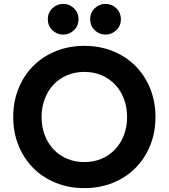

<svg xmlns="http://www.w3.org/2000/svg" viewBox="-20 -952 868 988"><path d="M414 16Q334 16 266.5 -11.5Q199 -39 150.5 -88Q102 -137 75 -204Q48 -271 48 -350Q48 -429 75 -496Q102 -563 150.5 -612Q199 -661 266.5 -688.5Q334 -716 414 -716Q494 -716 561.5 -688.5Q629 -661 677.5 -612Q726 -563 753 -496Q780 -429 780 -350Q780 -271 753 -204Q726 -137 677.5 -88Q629 -39 561.5 -11.5Q494 16 414 16ZM414 -118Q463 -118 503.5 -135.5Q544 -153 573 -184Q602 -215 618 -257.5Q634 -300 634 -350Q634 -400 618 -442.5Q602 -485 573 -516Q544 -547 503.5 -564.5Q463 -582 414 -582Q365 -582 324.5 -564.5Q284 -547 255 -516Q226 -485 210 -442.5Q194 -400 194 -350Q194 -300 210 -257.5Q226 -215 255 -184Q284 -153 324.5 -135.5Q365 -118 414 -118ZM305 -774Q273 -774 249.5 -796.5Q226 -819 226 -853Q226 -887 249.5 -909.5Q273 -932 305 -932Q337 -932 360.5 -909.5Q384 -887 384 -853Q384 -819 360.5 -796.5Q337 -774 305 -774ZM523 -774Q491 -774 467.5 -796.5Q444 -819 444 -853Q444 -887 467.5 -909.5Q491 -932 523 -932Q555 -932 578.5 -909.5Q602 -887 602 -853Q602 -819 578.5 -796.5Q555 -774 523 -774Z"/></svg>

Font: NT Somic Bold
Style: Regular
Weight: 700
Designer: Ravid Balaliev — lead type designer, mastering
Michael Voronin — secret advisor, marketing
Ivan Kovalenko — best boy
Foundry: NT Type
Version: Version 0.7